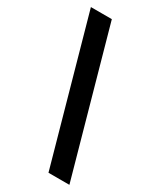

<svg xmlns="http://www.w3.org/2000/svg" viewBox="-222 -853 870 1041"><g transform="rotate(30 213.0 -332.5)"><path d="M403 114H272L22 -779H153Z"/></g></svg>

Font: DM Sans 20pt
Style: Bold
Weight: 700
Version: Version 4.004;gftools[0.9.30]